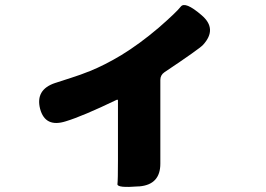

<svg xmlns="http://www.w3.org/2000/svg" viewBox="-20 -655 1040 752"><path d="M523 75Q438 82 440 66Q442 50 442 -26V-261Q442 -266 437 -264Q304 -200 238 -180Q157 -154 137 -229Q118 -304 196 -330L258 -350Q296 -362 333 -377Q390 -400 455 -439Q527 -483 601 -546Q671 -607 688 -629Q705 -651 769 -596Q833 -542 775 -479Q760 -463 624 -372Q608 -361 608 -342V-26V-14Q608 68 526 75Z"/></svg>

Font: Resource Han Rounded TW Heavy
Style: Regular
Weight: 900
Designer: Cyano Hao (round all glyphs); Ryoko NISHIZUKA 西塚涼子 (kana, bopomofo & ideographs); Paul D. Hunt (Latin, Greek & Cyrillic)
Foundry: Cyano Hao
Version: 0.990